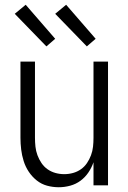

<svg xmlns="http://www.w3.org/2000/svg" viewBox="-20 -779 540 807"><path d="M227 8Q202 8 178 1.5Q154 -5 134.5 -20.5Q115 -36 101 -57Q87 -78 79.5 -102Q72 -126 69 -150.5Q66 -175 66 -200V-520H127V-200Q127 -181 129 -162.5Q131 -144 137.5 -126.5Q144 -109 154.5 -93.5Q165 -78 180 -67.5Q195 -57 213 -52Q231 -47 250 -47Q269 -47 287 -52Q305 -57 320 -67.5Q335 -78 345.5 -93.5Q356 -109 362.5 -126.5Q369 -144 371 -162.5Q373 -181 373 -200V-520H434V0H373V-97Q365 -74 351.5 -54Q338 -34 318.5 -19.5Q299 -5 275 1.5Q251 8 227 8ZM345 -584 212 -721 258 -759 382 -616ZM175 -584 42 -721 88 -759 212 -616Z"/></svg>

Font: Iosevka Term Curly Light
Style: Regular
Weight: 300
Designer: Belleve Invis
Foundry: Belleve Invis
Version: Version 32.3.0